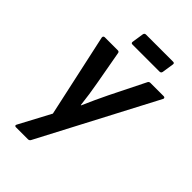

<svg xmlns="http://www.w3.org/2000/svg" viewBox="-249 -751 1028 1028"><g transform="rotate(45 265.5 -236.5)"><path d="M79.7 185Q74 185 71.8 181.3Q69.6 177.7 73 172L168.2 -6.6L65.3 -479.1Q64.3 -485.1 67.3 -488.6Q70.3 -492.1 76 -492.1H174.3Q185 -492.1 186 -481L220.7 -287.7Q227 -253.4 232.2 -217.5Q237.3 -181.7 241.6 -144.6H243.9Q259.9 -181.7 276.2 -216.9Q292.5 -252 308.8 -285.7L406.3 -481.7Q408.3 -487 412.2 -489.6Q416 -492.1 421 -492.1H522Q527.7 -492.1 530.2 -488.2Q532.7 -484.4 529.7 -479.1L186.6 174.6Q181.6 185 171.2 185ZM208.4 -569.3Q196.4 -569.3 198.4 -581L208.4 -646.6Q210.4 -658.3 221.4 -658.3H427.1Q438.4 -658.3 436.4 -646.6L426.4 -581Q424.4 -569.3 412.7 -569.3Z"/></g></svg>

Font: Sofia Sans Hairline
Style: Italic
Weight: 1
Italic angle: -9°
Designer: Botio Nikoltchev, Ani Petrova
Foundry: lettersoup
Version: Version 4.102